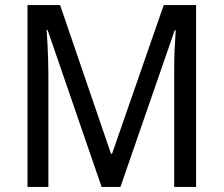

<svg xmlns="http://www.w3.org/2000/svg" viewBox="-20 -734 878 754"><path d="M379 0 167 -616H163Q165 -591 166.5 -561.5Q168 -532 169 -501.5Q170 -471 170 -442V0H88V-714H216L416 -130H420L623 -714H750V0H664V-445Q664 -473 664.5 -502.5Q665 -532 667 -561Q669 -590 670 -615H666L453 0Z"/></svg>

Font: Noto Sans Khmer SemiCondensed
Style: Regular
Weight: 400
Width: 4
Designer: Danh Hong and the Monotype Design Team
Foundry: Monotype Imaging Inc.
Version: Version 2.004